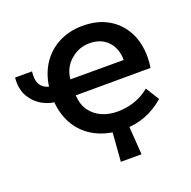

<svg xmlns="http://www.w3.org/2000/svg" viewBox="-117 -567 815 819"><g transform="rotate(-20 291.0 -157.5)"><path d="M296 143 307 0H380L390 143ZM136 -191Q100 -191 66 -209Q32 -227 11 -262Q-10 -297 -5 -349H72Q66 -302 85.5 -281.5Q105 -261 136 -261ZM541 -53Q499 -17 453.5 0Q408 17 358 17Q284 17 229 -12Q174 -41 144.5 -94.5Q115 -148 115 -220Q115 -291 143 -344.5Q171 -398 222.5 -428Q274 -458 341 -458Q407 -458 455 -430.5Q503 -403 529.5 -354Q556 -305 556 -239Q556 -228 555 -215Q554 -202 552 -190L212 -189Q215 -145 235.5 -117.5Q256 -90 287.5 -76.5Q319 -63 356 -63Q399 -63 436 -76Q473 -89 503 -114ZM456 -261Q456 -313 425.5 -345.5Q395 -378 343 -378Q294 -378 256.5 -345.5Q219 -313 214 -261Z"/></g></svg>

Font: Podkova SemiBold
Style: Regular
Weight: 600
Designer: Ilya Yudin
Foundry: Cyreal (www.cyreal.org)
Version: Version 2.103